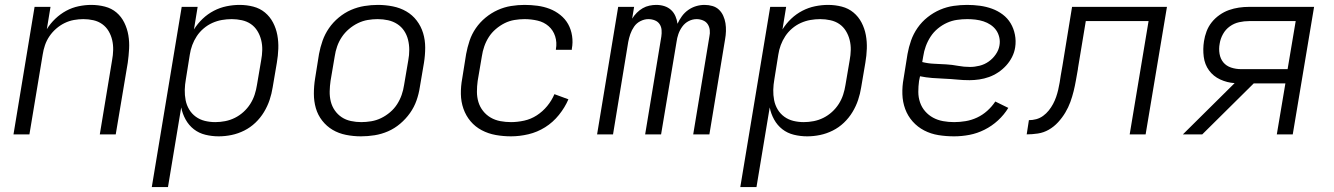

<svg xmlns="http://www.w3.org/2000/svg" viewBox="-20 -548 5440 783"><path d="M35 0 121 -520H186L171 -429Q185 -452 205.5 -471.5Q226 -491 250 -504Q274 -517 300.5 -522.5Q327 -528 352 -528Q381 -528 408 -521Q435 -514 455 -497Q475 -480 487 -455.5Q499 -431 503.5 -404Q508 -377 506.5 -349Q505 -321 501 -292L452 0H387L437 -302Q441 -323 441.5 -344Q442 -365 437.5 -384.5Q433 -404 423 -421Q413 -438 397 -449.5Q381 -461 361 -465.5Q341 -470 320 -470Q301 -470 281.5 -466.5Q262 -463 243.5 -454Q225 -445 209 -431Q193 -417 181.5 -400Q170 -383 163.5 -364Q157 -345 154 -325L100 0Z M599 215 721 -520H786L771 -428Q786 -452 806.5 -471.5Q827 -491 852 -504Q877 -517 904 -522.5Q931 -528 957 -528Q986 -528 1013 -521Q1040 -514 1060.5 -497Q1081 -480 1093.5 -456Q1106 -432 1111 -405Q1116 -378 1115 -349.5Q1114 -321 1109 -292L1092 -192Q1088 -166 1079.5 -140.5Q1071 -115 1056.5 -91Q1042 -67 1021.5 -47.5Q1001 -28 976 -15.5Q951 -3 924.5 2.5Q898 8 872 8Q844 8 817.5 1.5Q791 -5 770.5 -21Q750 -37 737 -60.5Q724 -84 719 -110L665 215ZM858 -50Q878 -50 898.5 -54Q919 -58 938 -67.5Q957 -77 973 -91.5Q989 -106 1000.5 -124Q1012 -142 1018.5 -162Q1025 -182 1028 -202L1045 -302Q1049 -323 1049.5 -344Q1050 -365 1045 -385Q1040 -405 1029.5 -422Q1019 -439 1003 -450Q987 -461 966.5 -465.5Q946 -470 925 -470Q905 -470 885 -466.5Q865 -463 846 -454.5Q827 -446 810.5 -432Q794 -418 782.5 -400.5Q771 -383 764 -364Q757 -345 754 -325L738 -225Q734 -203 733.5 -181.5Q733 -160 737 -139.5Q741 -119 751.5 -101.5Q762 -84 778.5 -72Q795 -60 815.5 -55Q836 -50 858 -50Z M1452 8Q1452 8 1452 8Q1452 8 1452 8Q1421 8 1391 2Q1361 -4 1336.5 -18.5Q1312 -33 1294 -56Q1276 -79 1268 -107Q1260 -135 1260 -166Q1260 -197 1265 -228L1281 -328Q1286 -355 1295.5 -382Q1305 -409 1321.5 -433Q1338 -457 1361.5 -476.5Q1385 -496 1411.5 -507.5Q1438 -519 1466 -523.5Q1494 -528 1521 -528Q1521 -528 1521 -528Q1521 -528 1521 -528Q1552 -528 1582 -522Q1612 -516 1637 -501.5Q1662 -487 1679.5 -464Q1697 -441 1705.5 -413Q1714 -385 1714 -354Q1714 -323 1709 -292L1692 -192Q1688 -165 1678.5 -138Q1669 -111 1652 -87Q1635 -63 1612 -43.5Q1589 -24 1562.5 -12.5Q1536 -1 1508 3.5Q1480 8 1452 8ZM1453 -50Q1473 -50 1494 -53.5Q1515 -57 1534.5 -66.5Q1554 -76 1571 -90.5Q1588 -105 1599.5 -123Q1611 -141 1618 -161Q1625 -181 1628 -202L1645 -302Q1649 -323 1649 -344.5Q1649 -366 1644 -386Q1639 -406 1628 -422.5Q1617 -439 1600 -450Q1583 -461 1562.5 -465.5Q1542 -470 1520 -470Q1500 -470 1479.5 -466.5Q1459 -463 1439.5 -453.5Q1420 -444 1403 -429.5Q1386 -415 1374 -397Q1362 -379 1355 -359Q1348 -339 1345 -318L1328 -218Q1325 -197 1324.5 -175.5Q1324 -154 1329 -134Q1334 -114 1345.5 -97.5Q1357 -81 1373.5 -70Q1390 -59 1411 -54.5Q1432 -50 1453 -50Z M2064 8Q2032 8 2001.5 2.5Q1971 -3 1944.5 -17Q1918 -31 1899 -53.5Q1880 -76 1870 -104.5Q1860 -133 1859.5 -164.5Q1859 -196 1865 -228L1881 -328Q1886 -355 1895 -382Q1904 -409 1920.5 -433Q1937 -457 1960 -476Q1983 -495 2009.5 -507Q2036 -519 2064 -523.5Q2092 -528 2119 -528Q2146 -528 2172 -524.5Q2198 -521 2221.5 -512Q2245 -503 2265 -487Q2285 -471 2297 -449.5Q2309 -428 2313 -401.5Q2317 -375 2312 -349Q2312 -348 2312 -347Q2312 -346 2312 -345H2247Q2247 -346 2247 -346.5Q2247 -347 2247 -347Q2252 -375 2244 -400Q2236 -425 2217 -441.5Q2198 -458 2172 -464Q2146 -470 2119 -470Q2099 -470 2078 -466.5Q2057 -463 2038 -453.5Q2019 -444 2002 -429.5Q1985 -415 1973.5 -397Q1962 -379 1955 -359Q1948 -339 1945 -318L1928 -218Q1925 -196 1925 -174Q1925 -152 1931 -132Q1937 -112 1950 -95.5Q1963 -79 1981 -68.5Q1999 -58 2020.5 -54Q2042 -50 2064 -50Q2090 -50 2117.5 -56Q2145 -62 2169 -77.5Q2193 -93 2211.5 -115.5Q2230 -138 2241 -164L2298 -143Q2284 -110 2259.5 -79.5Q2235 -49 2203 -29Q2171 -9 2135 -0.5Q2099 8 2064 8Z M2415 0 2501 -520H2566L2558 -472Q2566 -485 2577 -496Q2588 -507 2601 -514.5Q2614 -522 2628.5 -525Q2643 -528 2656 -528Q2674 -528 2689.5 -523Q2705 -518 2716.5 -507.5Q2728 -497 2734.5 -482Q2741 -467 2743 -451Q2750 -467 2761 -482Q2772 -497 2787 -507.5Q2802 -518 2819 -523Q2836 -528 2853 -528Q2870 -528 2885.5 -523.5Q2901 -519 2912 -508.5Q2923 -498 2929.5 -483.5Q2936 -469 2938.5 -453.5Q2941 -438 2940.5 -421Q2940 -404 2937 -388L2873 0H2807L2873 -399Q2876 -412 2874.5 -425.5Q2873 -439 2866 -449.5Q2859 -460 2846.5 -465Q2834 -470 2821 -470Q2804 -470 2788.5 -462Q2773 -454 2762.5 -439.5Q2752 -425 2746.5 -409Q2741 -393 2739 -377L2676 0H2611L2677 -399Q2679 -412 2678 -425.5Q2677 -439 2670 -449.5Q2663 -460 2650.5 -465Q2638 -470 2624 -470Q2608 -470 2592 -462Q2576 -454 2566 -439.5Q2556 -425 2550.5 -409Q2545 -393 2542 -377L2480 0Z M2999 215 3121 -520H3186L3171 -428Q3186 -452 3206.5 -471.5Q3227 -491 3252 -504Q3277 -517 3304 -522.5Q3331 -528 3357 -528Q3386 -528 3413 -521Q3440 -514 3460.5 -497Q3481 -480 3493.5 -456Q3506 -432 3511 -405Q3516 -378 3515 -349.5Q3514 -321 3509 -292L3492 -192Q3488 -166 3479.5 -140.5Q3471 -115 3456.5 -91Q3442 -67 3421.5 -47.5Q3401 -28 3376 -15.5Q3351 -3 3324.5 2.5Q3298 8 3272 8Q3244 8 3217.5 1.5Q3191 -5 3170.5 -21Q3150 -37 3137 -60.5Q3124 -84 3119 -110L3065 215ZM3258 -50Q3278 -50 3298.5 -54Q3319 -58 3338 -67.5Q3357 -77 3373 -91.5Q3389 -106 3400.5 -124Q3412 -142 3418.5 -162Q3425 -182 3428 -202L3445 -302Q3449 -323 3449.5 -344Q3450 -365 3445 -385Q3440 -405 3429.5 -422Q3419 -439 3403 -450Q3387 -461 3366.5 -465.5Q3346 -470 3325 -470Q3305 -470 3285 -466.5Q3265 -463 3246 -454.5Q3227 -446 3210.5 -432Q3194 -418 3182.5 -400.5Q3171 -383 3164 -364Q3157 -345 3154 -325L3138 -225Q3134 -203 3133.5 -181.5Q3133 -160 3137 -139.5Q3141 -119 3151.5 -101.5Q3162 -84 3178.5 -72Q3195 -60 3215.5 -55Q3236 -50 3258 -50Z M3871 8Q3838 8 3807 3Q3776 -2 3749 -16Q3722 -30 3702 -52.5Q3682 -75 3671.5 -103.5Q3661 -132 3660 -164Q3659 -196 3665 -228L3681 -328Q3686 -356 3695.5 -383Q3705 -410 3722 -434.5Q3739 -459 3763 -478Q3787 -497 3814 -508.5Q3841 -520 3869 -524Q3897 -528 3924 -528Q3951 -528 3976.5 -524.5Q4002 -521 4025.5 -512.5Q4049 -504 4069 -489Q4089 -474 4101.5 -453Q4114 -432 4119 -406.5Q4124 -381 4120 -355Q4117 -335 4107.5 -316Q4098 -297 4083.5 -281Q4069 -265 4051 -253Q4033 -241 4013.5 -234Q3994 -227 3973.5 -224Q3953 -221 3934 -221Q3908 -221 3883 -223.5Q3858 -226 3832.5 -227Q3807 -228 3781.5 -230Q3756 -232 3732 -237L3728 -218Q3725 -196 3725 -173.5Q3725 -151 3732 -130.5Q3739 -110 3753 -94Q3767 -78 3785.5 -68Q3804 -58 3826 -54Q3848 -50 3871 -50Q3894 -50 3918 -54Q3942 -58 3964.5 -68.5Q3987 -79 4006 -96Q4025 -113 4039 -134L4092 -108Q4075 -80 4050 -57Q4025 -34 3995 -19Q3965 -4 3933.5 2Q3902 8 3871 8ZM3936 -275Q3955 -275 3975 -280Q3995 -285 4012 -297Q4029 -309 4041 -326.5Q4053 -344 4056 -363Q4059 -380 4055 -396.5Q4051 -413 4042 -425.5Q4033 -438 4019.5 -447Q4006 -456 3990.5 -461Q3975 -466 3958.5 -468Q3942 -470 3925 -470Q3904 -470 3883 -467Q3862 -464 3842 -455Q3822 -446 3804.5 -431.5Q3787 -417 3775 -398.5Q3763 -380 3755.5 -359.5Q3748 -339 3745 -318L3741 -295Q3765 -289 3789.5 -288Q3814 -287 3838.5 -285.5Q3863 -284 3887 -279.5Q3911 -275 3936 -275Z M4167 0 4176 -58Q4191 -58 4206 -62Q4221 -66 4234 -75.5Q4247 -85 4257 -97.5Q4267 -110 4274.5 -124Q4282 -138 4287 -152.5Q4292 -167 4295.5 -182Q4299 -197 4301.5 -212Q4304 -227 4306 -241Q4308 -251 4309.5 -261Q4311 -271 4313 -281L4352 -520H4739L4652 0H4587L4664 -462H4408L4376 -269Q4376 -269 4376 -269Q4376 -269 4376 -269V-267Q4372 -245 4368 -222Q4364 -199 4358.5 -176.5Q4353 -154 4345 -132Q4337 -110 4324.5 -89Q4312 -68 4295 -49.5Q4278 -31 4257 -19Q4236 -7 4212.5 -3.5Q4189 0 4167 0Z M4804 0 5015 -209Q4984 -211 4956 -224Q4928 -237 4910.5 -261Q4893 -285 4889 -316.5Q4885 -348 4890 -380Q4893 -400 4900.5 -420Q4908 -440 4921.5 -457Q4935 -474 4953.5 -487Q4972 -500 4992 -507Q5012 -514 5032.5 -517Q5053 -520 5074 -520H5339L5252 0H5187L5222 -208H5093L4883 0ZM5231 -266 5264 -462H5074Q5054 -462 5033.5 -457.5Q5013 -453 4995.5 -440.5Q4978 -428 4967.5 -409Q4957 -390 4954 -370Q4950 -349 4953.5 -328.5Q4957 -308 4969 -293.5Q4981 -279 5000.5 -272.5Q5020 -266 5042 -266Z"/></svg>

Font: Iosevka SS04 Light Extended
Style: Italic
Weight: 300
Width: 7
Italic angle: -9°
Monospace: yes
Designer: Belleve Invis
Foundry: Belleve Invis
Version: Version 19.0.0; ttfautohint (v1.8.4)